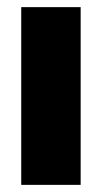

<svg xmlns="http://www.w3.org/2000/svg" viewBox="-20 -518 286 538"><path d="M39.5 0V-498H206V0Z"/></svg>

Font: Anek Odia SemiCondensed ExtraBold
Style: Regular
Weight: 800
Width: 4
Designer: Yesha Goshar & Mahesh Sahu (Odia), Yesha Goshar (Latin)
Foundry: Ek Type
Version: Version 1.003